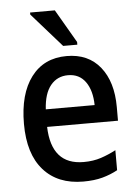

<svg xmlns="http://www.w3.org/2000/svg" viewBox="-54 -798 608 850"><g transform="rotate(-5 250.0 -373.0)"><path d="M282 10Q169 10 105.5 -61.5Q42 -133 42 -267Q42 -400 98.5 -475Q155 -550 256 -550Q352 -550 405 -484Q458 -418 458 -306V-245H143Q148 -76 291 -76Q334 -76 368.5 -87.5Q403 -99 435 -116V-27Q404 -10 367.5 0Q331 10 282 10ZM361 -323Q360 -388 332.5 -426.5Q305 -465 255 -465Q207 -465 177.5 -429Q148 -393 144 -323ZM245 -596 112 -747V-756H222L308 -608V-596Z"/></g></svg>

Font: Noto Sans Mono ExtraCondensed Medium
Style: Regular
Weight: 500
Width: 2
Designer: Monotype Design Team
Foundry: Monotype Imaging Inc.
Version: Version 2.014